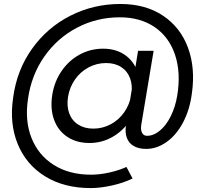

<svg xmlns="http://www.w3.org/2000/svg" viewBox="-20 -735 1031 967"><path d="M46 -242Q64.3 -381.3 141 -488.9Q217.7 -596.5 334.3 -655.8Q451 -715 586.3 -715Q712.3 -715 800.6 -656.3Q888.8 -597.7 926.8 -494.8Q964.7 -392 946.3 -263.8Q935.5 -181.7 901.8 -118.1Q868 -54.5 818.9 -19.8Q769.8 15 716 15Q678.3 15 653.2 0.2Q628 -14.5 618.4 -41.9Q608.8 -69.3 614.7 -105.8L675.3 -479H753.7L691.5 -106.5Q687.5 -81.7 695.4 -66.3Q703.3 -51 720.3 -51Q753.7 -51 785.3 -77.2Q817 -103.3 840.2 -150.1Q863.3 -196.8 872.8 -254.5Q891.5 -368.8 861.8 -458.5Q832 -548.2 759.7 -598Q687.3 -647.8 583.7 -647.8Q467.7 -647.8 368.1 -595.7Q268.5 -543.5 203.1 -450Q137.7 -356.5 121 -236.7Q104.3 -126.8 138.7 -40.2Q173 46.5 250.9 95.7Q328.8 144.8 438.7 144.8Q482.3 144.8 531.9 133.7Q581.5 122.5 616.8 105.8L647.7 164Q602.2 186.2 544 199.2Q485.8 212.2 436.7 212.2Q302.7 212.2 207.2 153.2Q111.8 94.2 69.3 -9.5Q26.8 -113.2 46 -242ZM243.3 -258Q254.3 -325.7 290.9 -378.4Q327.5 -431.2 381.8 -460.5Q436.2 -489.8 499.2 -489.8Q563.3 -489.8 608.5 -458.8Q653.7 -427.7 672.8 -372.8Q692 -318 680.8 -247.7Q669.8 -180 634.1 -127.2Q598.3 -74.5 545.3 -44.7Q492.3 -14.8 430.8 -14.8Q365.2 -14.8 318.6 -46Q272 -77.2 252.1 -132.4Q232.2 -187.7 243.3 -258ZM641.3 -258Q648.7 -304.5 635.1 -340.9Q621.5 -377.3 590.2 -397.4Q559 -417.5 514.5 -417.5Q467.5 -417.5 426.5 -395.8Q385.5 -374 358.2 -335.5Q331 -297 322.7 -247.8Q315.3 -201.2 328.5 -164.7Q341.7 -128.2 373.5 -107.7Q405.3 -87.2 450 -87.2Q496.7 -87.2 537.6 -109Q578.5 -130.8 605.8 -169.8Q633 -208.8 641.3 -258Z"/></svg>

Font: Oak Sans Light Italic
Style: Regular
Weight: 400
Italic angle: -9.5°
Foundry: Erik Kennedy, Walven
Version: Version 1.000;Glyphs 3.1.2 (3151)